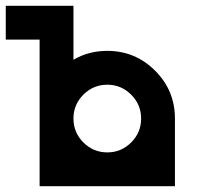

<svg xmlns="http://www.w3.org/2000/svg" viewBox="-20 -645 685 665"><path d="M351.6 -117.2Q399.9 -117.2 434.3 -151.6Q468.8 -186 468.8 -234.4Q468.8 -282.7 434.3 -317.1Q399.9 -351.6 351.6 -351.6Q303.2 -351.6 268.8 -317.1Q234.4 -282.7 234.4 -234.4Q234.4 -186 268.8 -151.6Q303.2 -117.2 351.6 -117.2ZM117.2 0V-507.8H0V-625H234.4V-438Q286.6 -468.8 351.6 -468.8Q448.7 -468.8 517.3 -400.1Q585.9 -331.5 585.9 -234.4V0Z"/></svg>

Font: Leporid
Style: Regular
Weight: 400
Designer: GGBotNet
Foundry: GGBotNet
Version: 1.00